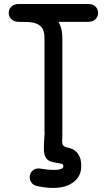

<svg xmlns="http://www.w3.org/2000/svg" viewBox="-20 -700 538 967"><path d="M423 -590Q449 -590 461.5 -603.5Q474 -617 474 -635Q474 -653 461.5 -666.5Q449 -680 423 -680Q413 -680 384.5 -680Q356 -680 316 -680Q276 -680 232.5 -680Q189 -680 147.5 -680Q106 -680 75 -680Q55 -680 42.5 -671Q30 -662 26 -648.5Q22 -635 26 -621.5Q30 -608 42.5 -599Q55 -590 75 -590Q99 -590 122 -589Q145 -588 163.5 -581Q182 -574 193 -557.5Q204 -541 204 -510Q204 -478 204 -432Q204 -386 204 -337.5Q204 -289 204 -249.5Q204 -210 204 -191Q204 -167 204 -140Q204 -113 204 -87.5Q204 -62 204 -40Q204 -15 217.5 -2Q231 11 249 11Q267 11 280.5 -2Q294 -15 294 -40Q294 -62 294 -87.5Q294 -113 294 -140Q294 -167 294 -191Q294 -210 294 -247Q294 -284 294 -329.5Q294 -375 294 -422.5Q294 -470 294 -510Q294 -548 281.5 -576Q269 -604 247 -624Q225 -644 197 -656.5Q169 -669 137.5 -674.5Q106 -680 75 -680Q55 -680 42.5 -671Q30 -662 26 -648.5Q22 -635 26 -621.5Q30 -608 42.5 -599Q55 -590 75 -590Q94 -590 130.5 -590Q167 -590 210.5 -590Q254 -590 297.5 -590Q341 -590 374.5 -590Q408 -590 423 -590ZM294 -16Q296 -42 283.5 -55Q271 -68 253 -68.5Q235 -69 220.5 -57Q206 -45 204 -20Q201 21 201 48Q201 75 208.5 90Q216 105 232 112Q249 118 264 120Q279 122 289 124.5Q299 127 299 137Q299 149 281 153Q263 157 237.5 155.5Q212 154 189 150Q164 145 149 155.5Q134 166 130.5 183.5Q127 201 136.5 217Q146 233 171 238Q225 249 265.5 246Q306 243 333.5 228Q361 213 375 190.5Q389 168 389 140Q390 109 381 89Q372 69 356.5 58Q341 47 320 43Q310 41 304 37.5Q298 34 295.5 28Q293 22 293 11Q293 0 294 -16Z"/></svg>

Font: Tilt Neon
Style: Regular
Weight: 400
Designer: Andy Clymer
Foundry: Andy Clymer
Version: Version 1.000